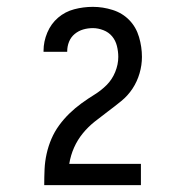

<svg xmlns="http://www.w3.org/2000/svg" viewBox="-20 -863 540 560"><path d="M109 -323V-324Q109 -347 110 -369.5Q111 -392 116 -414.5Q121 -437 130 -458Q139 -479 152.5 -497.5Q166 -516 182.5 -532Q199 -548 217.5 -561.5Q236 -575 255.5 -587Q275 -599 291 -615Q307 -631 316 -653Q325 -675 325 -697Q325 -713 321 -729Q317 -745 307 -757Q297 -769 281.5 -775Q266 -781 251 -781Q236 -781 222.5 -777Q209 -773 198 -764Q187 -755 181.5 -741.5Q176 -728 176 -713V-712H107V-715Q107 -742 118 -768Q129 -794 149.5 -811.5Q170 -829 196.5 -836Q223 -843 251 -843Q280 -843 308.5 -834Q337 -825 357 -804.5Q377 -784 385.5 -755Q394 -726 394 -697Q394 -673 387 -649Q380 -625 366.5 -604.5Q353 -584 334 -568.5Q315 -553 295.5 -538.5Q276 -524 256.5 -508.5Q237 -493 221.5 -474Q206 -455 196 -432.5Q186 -410 182 -385H391V-323Z"/></svg>

Font: Iosevka
Style: Regular
Weight: 400
Monospace: yes
Designer: Belleve Invis
Foundry: Belleve Invis
Version: Version 33.2.3; ttfautohint (v1.8.4)